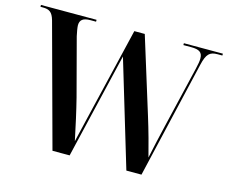

<svg xmlns="http://www.w3.org/2000/svg" viewBox="-100 -854 1185 994"><g transform="rotate(15 492.5 -357.0)"><path d="M79 -652 256 0H348L482 -566L652 0H733L880 -629C894 -689 911 -704 952 -704H978V-714H769V-704H811C855 -704 872 -692 872 -659C872 -646 869 -628 863 -603L786 -278C771 -215 757 -153 745 -95C732 -147 709 -232 687 -302L561 -708H505L390 -226C377 -170 365 -121 355 -78C339 -155 322 -232 305 -299L224 -605C220 -623 215 -650 215 -662C215 -691 232 -704 271 -704H301V-714H3V-704H15C50 -704 67 -694 79 -652Z"/></g></svg>

Font: Noto Serif Display SemiCondensed SemiBold
Style: Regular
Weight: 600
Width: 4
Designer: Monotype Design Team
Foundry: Monotype Imaging Inc.
Version: Version 2.009